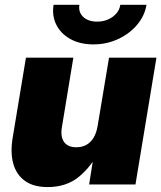

<svg xmlns="http://www.w3.org/2000/svg" viewBox="-20 -760 665 791"><path d="M176.3 10.7Q118.7 10.7 83.3 -14.4Q47.9 -39.6 34.9 -85.2Q22 -130.9 32.2 -192.4L86.9 -522.5H282.2L234.9 -235.4Q228.5 -196.3 244.1 -174.8Q259.8 -153.3 294.4 -153.3Q317.9 -153.3 335.7 -163.1Q353.5 -172.9 365.5 -192.6Q377.4 -212.4 382.3 -241.7L429.2 -522.5H624.5L538.1 0H347.2L369.6 -141.6H390.6Q357.4 -75.2 305.7 -32.2Q253.9 10.7 176.3 10.7ZM364.7 -577.1Q310.1 -577.1 270.5 -598.9Q231 -620.6 212.2 -657.7Q193.4 -694.8 200.7 -740.2H307.1Q302.2 -710 322.8 -690.4Q343.3 -670.9 380.4 -670.9Q404.8 -670.9 425.3 -679.9Q445.8 -689 459.2 -704.3Q472.7 -719.7 475.6 -740.2H583.5Q576.2 -694.8 544.7 -657.7Q513.2 -620.6 466.3 -598.9Q419.4 -577.1 364.7 -577.1Z"/></svg>

Font: Inter 28pt Black
Style: Italic
Weight: 900
Italic angle: -9.3988°
Designer: Rasmus Andersson
Foundry: rsms
Version: Version 4.001;git-66647c0bb